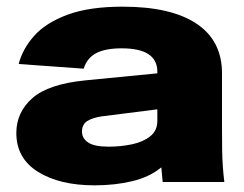

<svg xmlns="http://www.w3.org/2000/svg" viewBox="-20 -546 733 576"><path d="M264 10Q159 10 94 -30.5Q29 -71 29 -147Q29 -209 77 -251.5Q125 -294 237 -305L452 -326V-331Q452 -401 345 -401Q296 -401 268.5 -386.5Q241 -372 231 -340L36 -354Q48 -400 83 -439Q118 -478 183 -502Q248 -526 348 -526Q493 -526 569.5 -475Q646 -424 646 -326V-155Q646 -118 646.5 -93Q647 -68 648.5 -46.5Q650 -25 653 0H468L464 -44Q429 -15 377 -2.5Q325 10 264 10ZM226 -151Q226 -131 244.5 -118.5Q263 -106 306 -106Q342 -106 375.5 -113Q409 -120 430.5 -137Q452 -154 452 -183V-218L286 -197Q258 -193 242 -183Q226 -173 226 -151Z"/></svg>

Font: Special Gothic Expanded One
Style: Regular
Weight: 400
Designer: Alistair McCready
Foundry: Monolith
Version: Version 1.010; ttfautohint (v1.8.4.7-5d5b)